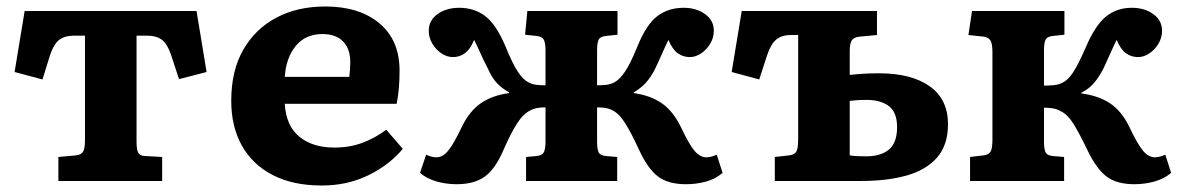

<svg xmlns="http://www.w3.org/2000/svg" viewBox="-20 -558 3641 592"><path d="M160 0V-74L215 -79Q231 -81 236.5 -91Q242 -101 242 -127V-448H207Q180 -448 163 -435.5Q146 -423 134 -387L111 -313L25 -336L56 -524H586L617 -336L532 -314L508 -387Q496 -423 479 -435.5Q462 -448 435 -448H401V-122Q401 -99 405.5 -88.5Q410 -78 426 -77L480 -74V0Z M972 14Q883 14 820.5 -18.5Q758 -51 725.5 -109.5Q693 -168 693 -247Q693 -340 730 -404.5Q767 -469 832 -503.5Q897 -538 983 -538Q1088 -538 1150 -486Q1212 -434 1212 -340Q1212 -314 1210 -288.5Q1208 -263 1203 -238H858Q862 -170 903 -136.5Q944 -103 1011 -103Q1058 -103 1097 -117.5Q1136 -132 1171 -158L1222 -99Q1180 -49 1115.5 -17.5Q1051 14 972 14ZM858 -321H1057Q1060 -344 1060 -367Q1060 -407 1038 -430Q1016 -453 974 -453Q922 -453 892 -416.5Q862 -380 858 -321Z M1388 10Q1356 10 1326 1.5Q1296 -7 1275 -25L1294 -81Q1311 -73 1326 -73Q1345 -73 1362 -93.5Q1379 -114 1404 -167Q1428 -216 1463 -240Q1498 -264 1550 -271V-273Q1527 -286 1512 -302Q1497 -318 1484 -347Q1471 -372 1461 -394.5Q1451 -417 1442 -435Q1430 -406 1413.5 -394Q1397 -382 1377 -382Q1358 -382 1341 -393.5Q1324 -405 1313 -423.5Q1302 -442 1302 -463Q1302 -495 1329 -514.5Q1356 -534 1396 -534Q1442 -534 1476 -508.5Q1510 -483 1539 -414Q1560 -362 1577 -336.5Q1594 -311 1610 -304Q1621 -298 1633.5 -296.5Q1646 -295 1662 -295V-401Q1662 -425 1657 -435Q1652 -445 1636 -447L1599 -451L1606 -524H1884V-451L1847 -447Q1830 -445 1825.5 -435Q1821 -425 1821 -403V-295Q1838 -295 1850 -296.5Q1862 -298 1874 -304Q1890 -312 1907 -337Q1924 -362 1945 -414Q1973 -483 2007 -508.5Q2041 -534 2088 -534Q2127 -534 2154 -514.5Q2181 -495 2181 -463Q2181 -442 2170 -423.5Q2159 -405 2142 -393.5Q2125 -382 2107 -382Q2086 -382 2069.5 -394Q2053 -406 2041 -435Q2032 -417 2022 -394Q2012 -371 2000 -346Q1987 -320 1971.5 -303Q1956 -286 1934 -273V-271Q1985 -264 2020 -240Q2055 -216 2079 -167Q2104 -114 2121 -93.5Q2138 -73 2158 -73Q2172 -73 2190 -81L2208 -25Q2186 -6 2156.5 2Q2127 10 2095 10Q2040 10 2008.5 -14Q1977 -38 1950 -97Q1927 -147 1908 -177.5Q1889 -208 1868 -218Q1856 -224 1844.5 -225.5Q1833 -227 1821 -227V-122Q1821 -99 1825.5 -89Q1830 -79 1847 -77L1883 -74V0H1602V-74L1636 -77Q1652 -79 1657 -89Q1662 -99 1662 -123V-227Q1652 -227 1640 -225.5Q1628 -224 1616 -218Q1593 -207 1574 -177Q1555 -147 1533 -97Q1508 -38 1475.5 -14Q1443 10 1388 10Z M2369 0V-74L2414 -79Q2430 -81 2435.5 -91Q2441 -101 2441 -127V-450H2418Q2391 -450 2374 -436.5Q2357 -423 2345 -387L2321 -313L2236 -336L2267 -524H2684V-450L2630 -445Q2612 -443 2606 -433Q2600 -423 2600 -401V-327Q2645 -332 2690 -332Q2790 -332 2846.5 -292Q2903 -252 2903 -175Q2903 -111 2869.5 -72.5Q2836 -34 2776 -17Q2716 0 2635 0ZM2651 -76Q2696 -76 2721 -97Q2746 -118 2746 -166Q2746 -212 2720.5 -231Q2695 -250 2652 -250Q2634 -250 2622 -249Q2610 -248 2600 -247V-79Q2612 -77 2625 -76.5Q2638 -76 2651 -76Z M3478 10Q3423 10 3391.5 -14Q3360 -38 3332 -97Q3308 -147 3290 -176Q3272 -205 3251 -215Q3239 -222 3225.5 -224Q3212 -226 3199 -226V-122Q3199 -99 3203.5 -89Q3208 -79 3225 -77L3261 -74V0H2971V-74L3013 -79Q3029 -81 3034.5 -91Q3040 -101 3040 -127V-397Q3040 -423 3034 -433Q3028 -443 3013 -445L2966 -450L2977 -524H3262V-451L3225 -447Q3208 -445 3203.5 -435Q3199 -425 3199 -403V-294Q3216 -294 3230 -295.5Q3244 -297 3256 -303Q3273 -311 3288.5 -334.5Q3304 -358 3327 -410Q3356 -479 3389.5 -506.5Q3423 -534 3470 -534Q3509 -534 3536 -514.5Q3563 -495 3563 -463Q3563 -442 3552 -423.5Q3541 -405 3524 -393.5Q3507 -382 3489 -382Q3468 -382 3451.5 -394Q3435 -406 3423 -435Q3414 -417 3404 -394.5Q3394 -372 3382 -346Q3369 -321 3353.5 -302.5Q3338 -284 3314 -272V-270Q3367 -263 3402.5 -239.5Q3438 -216 3462 -167Q3487 -114 3504 -93.5Q3521 -73 3541 -73Q3555 -73 3573 -81L3591 -25Q3570 -7 3540 1.5Q3510 10 3478 10Z"/></svg>

Font: Literata 7pt
Style: Bold
Weight: 700
Designer: Latin by Veronika Burian and Jose Scaglione. Greek by Irene Vlachou. Cyrillic by Vera Evstafieva.
Foundry: TypeTogether
Version: Version 3.002